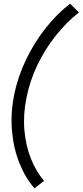

<svg xmlns="http://www.w3.org/2000/svg" viewBox="-20 -861 452 1051"><path d="M168.9 169.9Q118.7 112.8 86.4 32.2Q54.2 -48.3 45.7 -143.3Q37.1 -238.3 57.1 -339.8Q77.6 -441.4 122.8 -535.2Q168 -628.9 230 -707.3Q292 -785.6 363.8 -840.8L412.1 -793Q344.2 -739.7 285.6 -666.3Q227.1 -592.8 185.3 -506.3Q143.6 -419.9 125 -326.2Q106.4 -234.4 113.5 -149.7Q120.6 -64.9 148.7 6.1Q176.8 77.1 221.2 128.9Z"/></svg>

Font: Reddit Sans
Style: Italic
Weight: 400
Italic angle: -11.25°
Designer: Stephen Hutchings
Version: Version 1.013